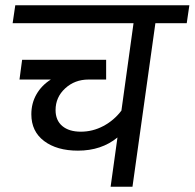

<svg xmlns="http://www.w3.org/2000/svg" viewBox="-20 -709 739 729"><path d="M689 -621H570L483 0H400L426 -187Q365 -137 276 -137Q196 -137 147.5 -173.5Q99 -210 99 -275Q99 -317 118.5 -351Q138 -385 173 -407H54L64 -482H383V-407H316Q264 -407 227.5 -373.5Q191 -340 191 -291Q191 -252 216.5 -230.5Q242 -209 287 -209Q332 -209 372.5 -230.5Q413 -252 441 -289L487 -621H28L38 -689H699Z"/></svg>

Font: FiraGO
Style: Italic
Weight: 400
Italic angle: -8°
Designer: bBox Type GmbH
Foundry: bBox Type GmbH
Version: Version 1.001